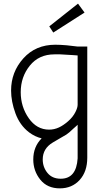

<svg xmlns="http://www.w3.org/2000/svg" viewBox="-20 -755 583 1056"><path d="M445 -686 273 -576 251 -610 409 -735ZM460 -499V112Q460 189 418 235Q376 281 309 281Q240 281 201.5 233Q163 185 163 122Q163 52 209 6Q172 -3 140 -27Q89 -66 65 -131.5Q41 -197 41 -257Q41 -359 108.5 -434Q176 -509 284 -509Q310 -509 346 -506L407 -499ZM312 -456H279Q194 -456 144 -394Q94 -332 94 -248Q94 -168 138 -105Q182 -42 250 -42Q278 -42 304 -54Q328 -65 354.5 -88Q381 -111 395 -139Q407 -163 407 -179V-450L380 -452ZM407 116V-69Q405 -67 402.5 -64.5Q400 -62 397 -59.5Q394 -57 384.5 -48.5Q375 -40 361 -27Q353 -20 344.5 -14.5Q336 -9 313.5 3.5Q291 16 270 29Q215 62 215 122Q215 164 241 196Q267 228 314 228Q400 228 407 116Z"/></svg>

Font: Bellota
Style: Regular
Weight: 400
Designer: Kemie Guaida
Foundry: Kemie Guaida
Version: Version 1.000;PS 002.000;hotconv 1.0.70;makeotf.lib2.5.58329